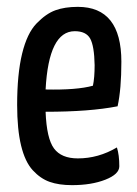

<svg xmlns="http://www.w3.org/2000/svg" viewBox="-20 -530 401 560"><path d="M207 -68Q267 -68 321 -100Q328 -78 328 -45Q328 -22 287.5 -6Q247 10 190 10Q152 10 125 0.5Q98 -9 75.5 -33.5Q53 -58 41.5 -105.5Q30 -153 30 -224Q30 -314 44.5 -373.5Q59 -433 86.5 -461.5Q114 -490 141.5 -500Q169 -510 207 -510Q334 -510 334 -350Q334 -270 323 -220Q242 -204 113 -204Q116 -126 137.5 -97Q159 -68 207 -68ZM198 -439Q122 -439 113 -269Q204 -267 251 -280Q256 -303 256 -340Q255 -396 243 -417.5Q231 -439 198 -439Z"/></svg>

Font: YanoneKaffeesatzRR
Style: Regular
Weight: 400
Designer: Yanone (Cyrillic: Daniel Pouzeot & Huerta Tipografica)
Foundry: Yanone
Version: Version 1.100;PS 001.100;hotconv 1.0.70;makeotf.lib2.5.58329